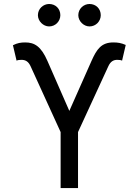

<svg xmlns="http://www.w3.org/2000/svg" viewBox="-20 -952 702 972"><path d="M286.9 0H375V-283.4L528.4 -616.5C539.4 -640.6 554 -649.1 573.9 -649.1C583.8 -649.1 593.8 -647.7 598 -644.9L616.5 -724.4C593.8 -734.4 576.7 -737.2 554 -737.2C492.9 -737.2 469.8 -703.1 443.2 -643.5L331 -390.6L220.2 -643.5C188.2 -717 154.8 -737.2 108 -737.2C85.2 -737.2 68.2 -734.4 45.5 -723L63.9 -644.9C68.2 -647.7 79.5 -649.1 88.1 -649.1C109.4 -649.1 123.9 -640.6 134.9 -616.5L286.9 -283.4ZM228.7 -818.2C261.4 -818.2 285.5 -845.2 285.5 -875C285.5 -907.7 261.4 -931.8 228.7 -931.8C198.9 -931.8 171.9 -907.7 171.9 -875C171.9 -845.2 198.9 -818.2 228.7 -818.2ZM433.2 -818.2C465.9 -818.2 490.1 -845.2 490.1 -875C490.1 -907.7 465.9 -931.8 433.2 -931.8C403.4 -931.8 376.4 -907.7 376.4 -875C376.4 -845.2 403.4 -818.2 433.2 -818.2Z"/></svg>

Font: Karasuma Gothic
Style: Regular
Weight: 400
Designer: Rasmus Andersson, Ryoko Nishizuka
Foundry: Genbu
Version: Version 1.00